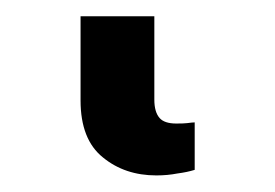

<svg xmlns="http://www.w3.org/2000/svg" viewBox="-20 27 337 235"><path d="M171.4 241.7Q132.8 241.7 106 219.7Q78.6 197.8 78.6 149.9V46.9H168.9V148.9Q168.9 164.1 175.3 171.4Q181.2 178.2 195.8 178.2Q205.1 178.2 209 177.7Q215.8 176.8 218.3 176.8V234.9Q209 237.8 197.3 239.3Q185.1 241.7 171.4 241.7Z"/></svg>

Font: My Font
Style: Bold
Weight: 500
Designer: Rasmus Andersson
Foundry: rsms
Version: Version 0.001